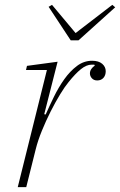

<svg xmlns="http://www.w3.org/2000/svg" viewBox="-20 -770 494 790"><path d="M173 -482H87L91 -499L217 -516L162 -300L168 -299Q183 -333 202 -372Q221 -411 244.5 -444Q268 -477 296.5 -498.5Q325 -520 359 -520Q386 -520 400.5 -507.5Q415 -495 415 -477Q415 -460 405.5 -449.5Q396 -439 380 -439Q366 -439 358 -448Q350 -457 350 -468Q350 -478 356 -486.5Q362 -495 370 -500L368 -504H357Q336 -504 313 -485.5Q290 -467 262 -432Q247 -414 227.5 -382Q208 -350 188.5 -311.5Q169 -273 152.5 -232.5Q136 -192 127 -156L88 0H53ZM180 -742 194 -750 291 -634 442 -750 454 -740 303 -604H271Z"/></svg>

Font: IBM Plex Serif ExtraLight
Style: Italic
Weight: 200
Italic angle: -14°
Designer: Mike Abbink, Paul van der Laan, Pieter van Rosmalen
Foundry: Bold Monday
Version: Version 2.5